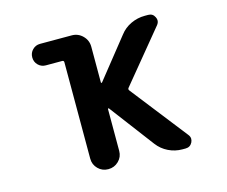

<svg xmlns="http://www.w3.org/2000/svg" viewBox="-103 -897 1205 1019"><g transform="rotate(-15 500.0 -388.0)"><path d="M779.3 -19.5Q739.3 -19.5 703.1 -37.1Q667 -54.7 642.6 -86.9L459 -330.1Q457 -332 455.1 -331.1Q453.1 -330.1 453.1 -328.1V-98.6Q453.1 -65.4 429.7 -42.5Q406.2 -19.5 373 -19.5Q339.8 -19.5 316.9 -42.5Q293.9 -65.4 293.9 -98.6V-627.9Q293.9 -637.7 284.2 -637.7H194.3Q169.9 -637.7 152.8 -654.8Q135.7 -671.9 135.7 -696.8Q135.7 -721.7 152.8 -738.8Q169.9 -755.9 194.3 -755.9H368.2Q403.3 -755.9 428.2 -731Q453.1 -706.1 453.1 -670.9V-474.6Q453.1 -472.7 455.1 -471.7Q457 -470.7 459 -472.7L631.8 -689.5Q656.2 -721.7 692.9 -738.8Q729.5 -755.9 769.5 -755.9H788.1Q813.5 -755.9 824.2 -733.4Q829.1 -723.6 829.1 -715.8Q829.1 -702.1 819.3 -690.4L587.9 -409.2Q582 -402.3 587.9 -394.5L829.1 -85.9Q838.9 -74.2 838.9 -61.5Q838.9 -51.8 834 -42Q822.3 -19.5 796.9 -19.5Z"/></g></svg>

Font: Rounded-X Mgen+ 1mn bold
Style: Bold
Weight: 700
Designer: [Source Han Sans]
Ryoko NISHIZUKA  (kana & ideographs); Paul D. Hunt (Latin, Greek & Cyrillic); Wenlong ZHANG  (bopomofo
Version: Version 1.059.20150602